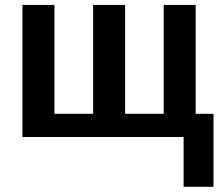

<svg xmlns="http://www.w3.org/2000/svg" viewBox="-20 -548 884 768"><path d="M69.8 0V-528.3H197.8V-92.8H352.5V-528.3H480.5V-92.8H634.8V-528.3H762.7V-92.8H834V199.2H714.4V0Z"/></svg>

Font: Arial
Style: Bold
Weight: 700
Designer: Steve Matteson
Foundry: Ascender Corporation
Version: Version 2.00.3